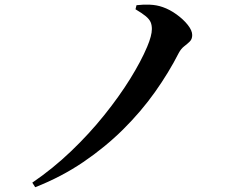

<svg xmlns="http://www.w3.org/2000/svg" viewBox="-20 -756 1040 820"><path d="M558.7 -716.4 563 -733.8Q590.2 -737.1 619.7 -736Q649.2 -734.9 675.3 -725.6Q705 -715.3 734 -694.4Q763 -673.5 782 -649.6Q800.9 -625.7 800.9 -606.4Q800.9 -588.9 790.5 -578.7Q780 -568.4 766.6 -558.2Q753.3 -548 743.6 -530Q701 -446.3 641.9 -362.9Q582.7 -279.5 506 -203.4Q429.2 -127.3 335.6 -63.8Q242 -0.3 130.4 43.6L117.9 24.1Q205.6 -35.6 283.5 -110.1Q361.5 -184.7 425.5 -264.6Q489.5 -344.4 536.1 -419.6Q582.7 -494.8 608.5 -556.2Q618.7 -580.3 623.6 -599.1Q628.6 -617.8 628.6 -631.9Q628.6 -648.8 623.4 -661.1Q618.2 -673.5 603 -686.4Q587.8 -699.2 558.7 -716.4Z"/></svg>

Font: Noto Serif TC
Style: Regular
Weight: 200
Designer: Ryoko NISHIZUKA 西塚涼子 (kana & ideographs); Frank Grießhammer (Latin, Greek & Cyrillic); Wenlong ZHANG 张文龙 (bopomofo); San
Foundry: Adobe
Version: Version 2.001;hotconv 1.1.0;makeotfexe 2.6.0